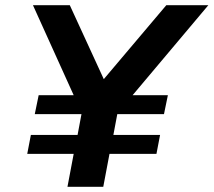

<svg xmlns="http://www.w3.org/2000/svg" viewBox="-20 -720 823 740"><path d="M240 0H378L402 -127H583L597 -200H417L432 -280H612L627 -353H491L783 -700H621L380 -415L249 -700H107L264 -353H129L114 -280H294L279 -200H99L85 -127H264Z"/></svg>

Font: Uncut Sans
Style: Bold Italic
Weight: 700
Italic angle: -11°
Designer: Kasper Nordkvist
Foundry: UNCUT.wtf
Version: Version 1.304;Glyphs 3.2 (3246)